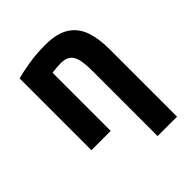

<svg xmlns="http://www.w3.org/2000/svg" viewBox="-202 -658 964 964"><g transform="rotate(-45 280.0 -176.5)"><path d="M356 185V-279Q356 -328 349 -358.5Q342 -389 323.5 -403.5Q305 -418 271 -418Q256 -418 240.5 -416.5Q225 -415 208 -413V0H71V-510Q108 -520 162.5 -529Q217 -538 280 -538Q364 -538 410.5 -507.5Q457 -477 475.5 -423Q494 -369 494 -297V185Z"/></g></svg>

Font: Ubuntu Sans Mono
Style: Bold
Weight: 700
Monospace: yes
Designer: Dalton Maag Ltd
Foundry: Dalton Maag Ltd
Version: Version 1.006